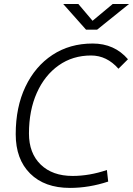

<svg xmlns="http://www.w3.org/2000/svg" viewBox="-20 -918 657 948"><path d="M325.2 9.8Q200.2 9.8 128.9 -61Q57.6 -131.8 57.6 -255.4Q57.6 -389.2 105.5 -489.7Q153.3 -590.3 238.8 -646.7Q324.2 -703.1 437.5 -703.1Q544.9 -703.1 611.8 -625.5L564.9 -578.6Q507.3 -644 429.7 -644Q338.9 -644 269.8 -595.2Q200.7 -546.4 161.9 -459.7Q123 -373 123 -258.8Q123 -161.6 180.9 -105.5Q238.8 -49.3 338.4 -49.3Q421.4 -49.3 507.8 -78.6L514.2 -21.5Q419.9 9.8 325.2 9.8ZM404.8 -771.5 292 -898.4H366.7L437 -815.4L536.6 -898.4H617.2L459.5 -771.5Z"/></svg>

Font: Cascadia Code PL Light
Style: Italic
Weight: 300
Italic angle: -10°
Monospace: yes
Designer: Aaron Bell
Foundry: Saja Typeworks
Version: Version 2404.023; ttfautohint (v1.8.4)